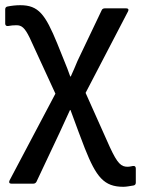

<svg xmlns="http://www.w3.org/2000/svg" viewBox="-20 -521 542 738"><path d="M454 197C467 197 479 194 493 192C499 191 502 187 502 181V127C502 119 498 116 491 117C482 119 475 120 471 120C446 120 432 109 402 44L309 -164L472 -477C476 -484 473 -489 465 -489H384C378 -489 373 -487 371 -482L278 -287C270 -267 261 -247 252 -227H250C243 -248 235 -267 227 -287L200 -354C154 -466 128 -501 58 -501C41 -501 24 -499 9 -496C3 -495 0 -491 0 -485V-430C0 -424 4 -420 11 -421C23 -423 31 -424 43 -424C63 -424 75 -415 94 -376L193 -161L17 172C13 180 16 185 24 185H107C113 185 117 183 120 178L210 -13C223 -42 236 -70 249 -98H251C261 -70 272 -41 282 -14L306 49C350 160 380 197 454 197Z"/></svg>

Font: Sofia Sans Cond SemiBold
Style: Regular
Weight: 600
Width: 3
Designer: Botio Nikoltchev, Ani Petrova
Foundry: lettersoup
Version: Version 4.100